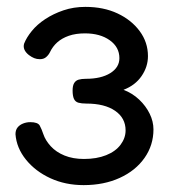

<svg xmlns="http://www.w3.org/2000/svg" viewBox="-20 -722 505 558"><path d="M223 -184Q170 -184 126.5 -204Q83 -224 55.5 -258Q28 -292 25 -332Q25 -344 31 -351.5Q37 -359 47 -363Q57 -367 68 -367Q90 -367 95.5 -357Q101 -347 106 -332Q112 -314 127.5 -297Q143 -280 167.5 -270Q192 -260 224 -260Q261 -260 288.5 -271Q316 -282 330.5 -301.5Q345 -321 345 -343Q345 -379 314.5 -400Q284 -421 231 -421Q217 -421 208 -423.5Q199 -426 195 -434.5Q191 -443 191 -459Q191 -473 195.5 -480.5Q200 -488 208.5 -490.5Q217 -493 230 -493Q274 -493 300.5 -509.5Q327 -526 327 -553Q327 -585 299 -605Q271 -625 227 -625Q200 -625 180 -618Q160 -611 146.5 -599Q133 -587 125 -570Q121 -562 114 -556Q107 -550 96 -550Q87 -550 79.5 -553Q72 -556 64 -562Q45 -577 50 -595Q57 -613 72.5 -632Q88 -651 111.5 -666.5Q135 -682 164.5 -692Q194 -702 228 -702Q281 -702 321.5 -683Q362 -664 386 -631.5Q410 -599 410 -559Q410 -528 391.5 -501Q373 -474 339 -461Q365 -451 384.5 -432.5Q404 -414 415 -391.5Q426 -369 426 -346Q426 -300 400 -263Q374 -226 328 -205Q282 -184 223 -184Z"/></svg>

Font: Fredoka SemiExpanded
Style: Regular
Weight: 400
Width: 6
Designer: Ben Nathan
Foundry: Milena B. Brandão, Ben Nathan
Version: Version 2.001